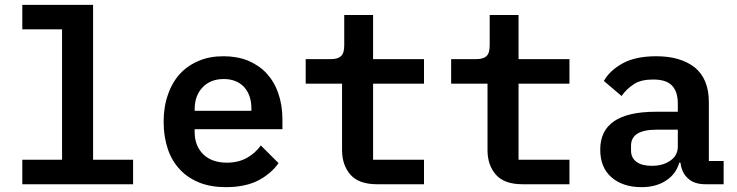

<svg xmlns="http://www.w3.org/2000/svg" viewBox="-20 -760 3040 792"><path d="M72 0C72 0 529 0 529 0C529 0 529 -101 529 -101C529 -101 364 -101 364 -101C364 -101 364 -740 364 -740C364 -740 72 -740 72 -740C72 -740 72 -639 72 -639C72 -639 236 -639 236 -639C236 -639 236 -101 236 -101C236 -101 72 -101 72 -101C72 -101 72 0 72 0Z M912 12C967 12 1012 2 1048 -17C1083 -36 1110 -60 1129 -87C1129 -87 1056 -160 1056 -160C1056 -160 1056 -160 1056 -160C1041 -139 1022 -122 999 -109C976 -96 948 -89 916 -89C916 -89 916 -89 916 -89C874 -89 841 -101 818 -124C795 -147 783 -177 783 -214C783 -214 783 -227 783 -227C783 -227 1145 -227 1145 -227C1145 -227 1145 -269 1145 -269C1145 -269 1145 -269 1145 -269C1145 -308 1139 -343 1128 -375C1117 -407 1101 -434 1080 -457C1059 -480 1033 -497 1003 -510C973 -522 939 -528 902 -528C902 -528 902 -528 902 -528C864 -528 830 -522 800 -509C769 -496 743 -478 722 -455C701 -432 684 -403 673 -370C661 -337 655 -299 655 -257C655 -257 655 -257 655 -257C655 -216 661 -179 672 -146C683 -113 700 -84 722 -61C743 -38 770 -20 802 -7C834 6 871 12 912 12C912 12 912 12 912 12ZM903 -434C938 -434 966 -423 987 -401C1007 -379 1017 -349 1017 -312C1017 -312 1017 -303 1017 -303C1017 -303 783 -303 783 -303C783 -303 783 -310 783 -310C783 -310 783 -310 783 -310C783 -347 794 -377 816 -400C838 -423 867 -434 903 -434C903 -434 903 -434 903 -434Z M1729 0C1729 0 1729 -101 1729 -101C1729 -101 1519 -101 1519 -101C1519 -101 1519 -415 1519 -415C1519 -415 1729 -415 1729 -415C1729 -415 1729 -516 1729 -516C1729 -516 1519 -516 1519 -516C1519 -516 1519 -698 1519 -698C1519 -698 1400 -698 1400 -698C1400 -698 1400 -573 1400 -573C1400 -573 1400 -573 1400 -573C1400 -552 1396 -537 1387 -529C1378 -520 1364 -516 1343 -516C1343 -516 1241 -516 1241 -516C1241 -516 1241 -415 1241 -415C1241 -415 1391 -415 1391 -415C1391 -415 1391 -140 1391 -140C1391 -140 1391 -140 1391 -140C1391 -99 1403 -65 1426 -39C1449 -13 1486 0 1535 0C1535 0 1729 0 1729 0Z M2329 0C2329 0 2329 -101 2329 -101C2329 -101 2119 -101 2119 -101C2119 -101 2119 -415 2119 -415C2119 -415 2329 -415 2329 -415C2329 -415 2329 -516 2329 -516C2329 -516 2119 -516 2119 -516C2119 -516 2119 -698 2119 -698C2119 -698 2000 -698 2000 -698C2000 -698 2000 -573 2000 -573C2000 -573 2000 -573 2000 -573C2000 -552 1996 -537 1987 -529C1978 -520 1964 -516 1943 -516C1943 -516 1841 -516 1841 -516C1841 -516 1841 -415 1841 -415C1841 -415 1991 -415 1991 -415C1991 -415 1991 -140 1991 -140C1991 -140 1991 -140 1991 -140C1991 -99 2003 -65 2026 -39C2049 -13 2086 0 2135 0C2135 0 2329 0 2329 0Z M2965 0C2965 0 2965 -96 2965 -96C2965 -96 2904 -96 2904 -96C2904 -96 2904 -339 2904 -339C2904 -339 2904 -339 2904 -339C2904 -402 2885 -449 2847 -481C2808 -512 2755 -528 2687 -528C2687 -528 2687 -528 2687 -528C2630 -528 2584 -518 2549 -499C2513 -479 2487 -455 2471 -426C2471 -426 2544 -364 2544 -364C2544 -364 2544 -364 2544 -364C2558 -384 2575 -400 2595 -413C2615 -426 2641 -432 2674 -432C2674 -432 2674 -432 2674 -432C2710 -432 2736 -424 2752 -407C2768 -390 2776 -366 2776 -333C2776 -333 2776 -299 2776 -299C2776 -299 2685 -299 2685 -299C2685 -299 2685 -299 2685 -299C2532 -299 2456 -247 2456 -143C2456 -143 2456 -143 2456 -143C2456 -94 2471 -56 2502 -29C2533 -2 2574 12 2626 12C2626 12 2626 12 2626 12C2666 12 2700 3 2727 -15C2754 -32 2773 -57 2782 -89C2782 -89 2787 -89 2787 -89C2787 -89 2787 -89 2787 -89C2790 -61 2801 -39 2818 -24C2835 -8 2859 0 2890 0C2890 0 2965 0 2965 0ZM2669 -76C2642 -76 2621 -81 2606 -92C2591 -103 2583 -118 2583 -139C2583 -139 2583 -159 2583 -159C2583 -159 2583 -159 2583 -159C2583 -203 2618 -225 2688 -225C2688 -225 2776 -225 2776 -225C2776 -225 2776 -156 2776 -156C2776 -156 2776 -156 2776 -156C2776 -131 2766 -112 2746 -98C2725 -83 2700 -76 2669 -76C2669 -76 2669 -76 2669 -76Z"/></svg>

Font: IBM Plex Mono Mod
Style: SemiBold
Weight: 500
Designer: Mike Abbink, Paul van der Laan, Pieter van Rosmalen
Foundry: Bold Monday
Version: ""